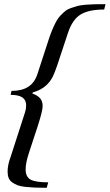

<svg xmlns="http://www.w3.org/2000/svg" viewBox="-20 -749 528 925"><path d="M205.1 155.8Q171.4 155.8 148.9 154.8Q126.5 153.8 103 151.4Q79.6 148.9 65.2 143.6Q50.8 138.2 38.8 129.6Q26.9 121.1 21.7 108.4Q16.6 95.7 16.6 78.1Q16.6 45.4 31.2 6.8L100.6 -208Q106 -224.1 106 -241.2Q106 -267.1 87.9 -279.5Q69.8 -292 31.2 -292L35.2 -311Q85 -311 116 -330.8Q147 -350.6 160.6 -393.1L213.9 -556.6Q222.7 -584 231.7 -605.2Q240.7 -626.5 249.8 -643.8Q258.8 -661.1 270.8 -673.6Q282.7 -686 293.9 -695.3Q305.2 -704.6 321.8 -710.4Q338.4 -716.3 353.3 -720.2Q368.2 -724.1 391.6 -726.1Q415 -728 435.8 -728.5Q456.5 -729 488.3 -729L481.9 -703.1Q406.2 -703.1 366.9 -678.2Q327.6 -653.3 306.6 -587.9L267.6 -470.2Q241.7 -388.7 227.5 -367.7Q198.2 -320.3 137.7 -303.7L136.2 -298.3Q162.1 -289.1 173.8 -274.7Q185.5 -260.3 185.5 -238.3Q185.5 -215.3 162.6 -144L118.7 -10.3Q103.5 36.6 103.5 66.9Q103.5 103.5 127.7 116.5Q151.9 129.4 212.4 129.4Z"/></svg>

Font: Elstob 10pt Medium
Style: Italic
Weight: 500
Italic angle: -20°
Designer: Peter S. Baker
Version: Version 1.015